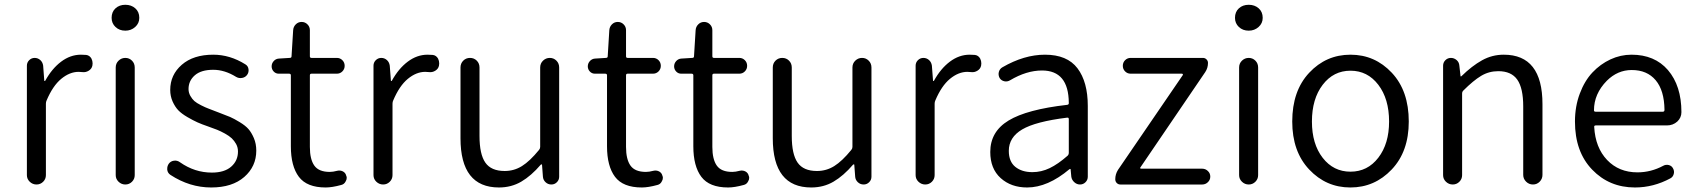

<svg xmlns="http://www.w3.org/2000/svg" viewBox="-20 -787 7234 819"><path d="M94.7 -40V-506.8Q94.7 -520.5 104.5 -530.3Q114.3 -540 127.9 -540Q141.6 -540 151.9 -530.8Q162.1 -521.5 164.1 -506.8L168.9 -442.4Q168.9 -441.4 170.4 -441.4Q171.9 -441.4 172.9 -442.4Q201.2 -494.1 240.7 -523.9Q280.3 -553.7 325.2 -553.7Q337.9 -553.7 347.7 -552.7Q362.3 -550.8 370.1 -537.1Q375 -527.3 375 -516.6Q375 -511.7 374 -506.8Q371.1 -493.2 358.4 -485.4Q345.7 -477.5 331.1 -479.5Q323.2 -480.5 315.4 -480.5Q277.3 -480.5 241.2 -450.7Q205.1 -420.9 178.7 -358.4Q175.8 -352.5 175.8 -344.7V-40Q175.8 -23.4 164.1 -11.7Q152.3 0 135.7 0Q119.1 0 106.9 -11.7Q94.7 -23.4 94.7 -40Z M473.6 -40V-499Q473.6 -516.6 485.8 -528.3Q498 -540 514.6 -540Q531.2 -540 543 -528.3Q554.7 -516.6 554.7 -499V-40Q554.7 -23.4 543 -11.7Q531.2 0 514.6 0Q498 0 485.8 -11.7Q473.6 -23.4 473.6 -40ZM514.6 -656.2Q489.3 -656.2 472.7 -671.9Q456.1 -687.5 456.1 -710.9Q456.1 -736.3 472.7 -751.5Q489.3 -766.6 514.6 -766.6Q540 -766.6 557.1 -751.5Q574.2 -736.3 574.2 -710.9Q574.2 -687.5 556.6 -671.9Q539.1 -656.2 514.6 -656.2Z M880.9 12.7Q789.1 12.7 707 -41Q695.3 -48.8 693.4 -62.5Q693.4 -65.4 693.4 -68.4Q693.4 -79.1 700.2 -88.9Q708 -99.6 722.2 -101.6Q736.3 -103.5 748 -94.7Q810.5 -50.8 883.8 -50.8Q937.5 -50.8 966.3 -76.2Q995.1 -101.6 995.1 -140.6Q995.1 -158.2 987.3 -172.4Q979.5 -186.5 968.8 -196.8Q958 -207 939.5 -217.3Q920.9 -227.5 906.2 -233.4Q891.6 -239.3 869.1 -247.1Q840.8 -256.8 822.3 -265.1Q803.7 -273.4 779.3 -287.6Q754.9 -301.8 740.7 -316.4Q726.6 -331.1 716.3 -354Q706.1 -377 706.1 -403.3Q706.1 -467.8 755.4 -510.7Q804.7 -553.7 889.6 -553.7Q960.9 -553.7 1026.4 -512.7Q1038.1 -505.9 1040 -492.2Q1042 -478.5 1034.2 -467.8Q1026.4 -457 1012.7 -454.6Q999 -452.1 987.3 -459Q938.5 -489.3 889.6 -489.3Q837.9 -489.3 811 -465.8Q784.2 -442.4 784.2 -407.2Q784.2 -391.6 792 -377.9Q799.8 -364.3 809.1 -356Q818.4 -347.7 837.9 -337.9Q857.4 -328.1 869.6 -323.7Q881.8 -319.3 906.2 -309.6Q909.2 -308.6 914.1 -306.6Q945.3 -294.9 961.4 -288.1Q977.5 -281.2 1002.4 -266.1Q1027.3 -251 1040 -236.3Q1052.7 -221.7 1063 -197.8Q1073.2 -173.8 1073.2 -144.5Q1073.2 -77.1 1022 -32.2Q970.7 12.7 880.9 12.7Z M1369.1 12.7Q1289.1 12.7 1254.9 -32.7Q1220.7 -78.1 1220.7 -163.1V-465.8Q1220.7 -472.7 1212.9 -472.7H1168.9Q1156.2 -472.7 1147.5 -481.9Q1138.7 -491.2 1138.7 -503.9Q1138.7 -516.6 1147.5 -526.4Q1156.2 -536.1 1168.9 -537.1L1215.8 -540Q1223.6 -540 1223.6 -546.9L1230.5 -658.2Q1231.4 -672.9 1241.7 -683.1Q1252 -693.4 1266.6 -693.4Q1281.2 -693.4 1291.5 -683.1Q1301.8 -672.9 1301.8 -658.2V-546.9Q1301.8 -540 1308.6 -540H1417Q1430.7 -540 1440.4 -530.3Q1450.2 -520.5 1450.2 -506.3Q1450.2 -492.2 1440.4 -482.4Q1430.7 -472.7 1417 -472.7H1308.6Q1301.8 -472.7 1301.8 -465.8V-160.2Q1301.8 -107.4 1320.8 -80.6Q1339.8 -53.7 1386.7 -53.7Q1400.4 -53.7 1418.9 -58.6Q1431.6 -61.5 1442.9 -55.7Q1454.1 -49.8 1457 -37.1Q1459 -33.2 1459 -28.3Q1459 -20.5 1454.1 -12.7Q1448.2 -1 1435.5 2Q1396.5 12.7 1369.1 12.7Z M1573.2 -40V-506.8Q1573.2 -520.5 1583 -530.3Q1592.8 -540 1606.4 -540Q1620.1 -540 1630.4 -530.8Q1640.6 -521.5 1642.6 -506.8L1647.5 -442.4Q1647.5 -441.4 1648.9 -441.4Q1650.4 -441.4 1651.4 -442.4Q1679.7 -494.1 1719.2 -523.9Q1758.8 -553.7 1803.7 -553.7Q1816.4 -553.7 1826.2 -552.7Q1840.8 -550.8 1848.6 -537.1Q1853.5 -527.3 1853.5 -516.6Q1853.5 -511.7 1852.5 -506.8Q1849.6 -493.2 1836.9 -485.4Q1824.2 -477.5 1809.6 -479.5Q1801.8 -480.5 1793.9 -480.5Q1755.9 -480.5 1719.7 -450.7Q1683.6 -420.9 1657.2 -358.4Q1654.3 -352.5 1654.3 -344.7V-40Q1654.3 -23.4 1642.6 -11.7Q1630.9 0 1614.3 0Q1597.7 0 1585.4 -11.7Q1573.2 -23.4 1573.2 -40Z M2108.4 12.7Q1944.3 12.7 1944.3 -197.3V-499Q1944.3 -516.6 1956.1 -528.3Q1967.8 -540 1984.9 -540Q2002 -540 2013.7 -528.3Q2025.4 -516.6 2025.4 -499V-207Q2025.4 -128.9 2050.3 -93.3Q2075.2 -57.6 2132.8 -57.6Q2172.9 -57.6 2206.5 -78.6Q2240.2 -99.6 2279.3 -147.5Q2284.2 -153.3 2284.2 -160.2V-499Q2284.2 -516.6 2296.4 -528.3Q2308.6 -540 2325.2 -540Q2341.8 -540 2353.5 -528.3Q2365.2 -516.6 2365.2 -499V-33.2Q2365.2 -19.5 2355.5 -9.8Q2345.7 0 2332 0Q2317.4 0 2307.1 -9.8Q2296.9 -19.5 2295.9 -33.2L2292 -85Q2291 -85.9 2289.6 -85.9Q2288.1 -85.9 2287.1 -85Q2246.1 -37.1 2203.6 -12.2Q2161.1 12.7 2108.4 12.7Z M2717.8 12.7Q2637.7 12.7 2603.5 -32.7Q2569.3 -78.1 2569.3 -163.1V-465.8Q2569.3 -472.7 2561.5 -472.7H2517.6Q2504.9 -472.7 2496.1 -481.9Q2487.3 -491.2 2487.3 -503.9Q2487.3 -516.6 2496.1 -526.4Q2504.9 -536.1 2517.6 -537.1L2564.5 -540Q2572.3 -540 2572.3 -546.9L2579.1 -658.2Q2580.1 -672.9 2590.3 -683.1Q2600.6 -693.4 2615.2 -693.4Q2629.9 -693.4 2640.1 -683.1Q2650.4 -672.9 2650.4 -658.2V-546.9Q2650.4 -540 2657.2 -540H2765.6Q2779.3 -540 2789.1 -530.3Q2798.8 -520.5 2798.8 -506.3Q2798.8 -492.2 2789.1 -482.4Q2779.3 -472.7 2765.6 -472.7H2657.2Q2650.4 -472.7 2650.4 -465.8V-160.2Q2650.4 -107.4 2669.4 -80.6Q2688.5 -53.7 2735.4 -53.7Q2749 -53.7 2767.6 -58.6Q2780.3 -61.5 2791.5 -55.7Q2802.7 -49.8 2805.7 -37.1Q2807.6 -33.2 2807.6 -28.3Q2807.6 -20.5 2802.7 -12.7Q2796.9 -1 2784.2 2Q2745.1 12.7 2717.8 12.7Z M3085.9 12.7Q3005.9 12.7 2971.7 -32.7Q2937.5 -78.1 2937.5 -163.1V-465.8Q2937.5 -472.7 2929.7 -472.7H2885.7Q2873 -472.7 2864.3 -481.9Q2855.5 -491.2 2855.5 -503.9Q2855.5 -516.6 2864.3 -526.4Q2873 -536.1 2885.7 -537.1L2932.6 -540Q2940.4 -540 2940.4 -546.9L2947.3 -658.2Q2948.2 -672.9 2958.5 -683.1Q2968.8 -693.4 2983.4 -693.4Q2998 -693.4 3008.3 -683.1Q3018.6 -672.9 3018.6 -658.2V-546.9Q3018.6 -540 3025.4 -540H3133.8Q3147.5 -540 3157.2 -530.3Q3167 -520.5 3167 -506.3Q3167 -492.2 3157.2 -482.4Q3147.5 -472.7 3133.8 -472.7H3025.4Q3018.6 -472.7 3018.6 -465.8V-160.2Q3018.6 -107.4 3037.6 -80.6Q3056.6 -53.7 3103.5 -53.7Q3117.2 -53.7 3135.7 -58.6Q3148.4 -61.5 3159.7 -55.7Q3170.9 -49.8 3173.8 -37.1Q3175.8 -33.2 3175.8 -28.3Q3175.8 -20.5 3170.9 -12.7Q3165 -1 3152.3 2Q3113.3 12.7 3085.9 12.7Z M3440.4 12.7Q3276.4 12.7 3276.4 -197.3V-499Q3276.4 -516.6 3288.1 -528.3Q3299.8 -540 3316.9 -540Q3334 -540 3345.7 -528.3Q3357.4 -516.6 3357.4 -499V-207Q3357.4 -128.9 3382.3 -93.3Q3407.2 -57.6 3464.8 -57.6Q3504.9 -57.6 3538.6 -78.6Q3572.3 -99.6 3611.3 -147.5Q3616.2 -153.3 3616.2 -160.2V-499Q3616.2 -516.6 3628.4 -528.3Q3640.6 -540 3657.2 -540Q3673.8 -540 3685.5 -528.3Q3697.3 -516.6 3697.3 -499V-33.2Q3697.3 -19.5 3687.5 -9.8Q3677.7 0 3664.1 0Q3649.4 0 3639.2 -9.8Q3628.9 -19.5 3627.9 -33.2L3624 -85Q3623 -85.9 3621.6 -85.9Q3620.1 -85.9 3619.1 -85Q3578.1 -37.1 3535.6 -12.2Q3493.2 12.7 3440.4 12.7Z M3885.7 -40V-506.8Q3885.7 -520.5 3895.5 -530.3Q3905.3 -540 3918.9 -540Q3932.6 -540 3942.9 -530.8Q3953.1 -521.5 3955.1 -506.8L3960 -442.4Q3960 -441.4 3961.4 -441.4Q3962.9 -441.4 3963.9 -442.4Q3992.2 -494.1 4031.7 -523.9Q4071.3 -553.7 4116.2 -553.7Q4128.9 -553.7 4138.7 -552.7Q4153.3 -550.8 4161.1 -537.1Q4166 -527.3 4166 -516.6Q4166 -511.7 4165 -506.8Q4162.1 -493.2 4149.4 -485.4Q4136.7 -477.5 4122.1 -479.5Q4114.3 -480.5 4106.4 -480.5Q4068.4 -480.5 4032.2 -450.7Q3996.1 -420.9 3969.7 -358.4Q3966.8 -352.5 3966.8 -344.7V-40Q3966.8 -23.4 3955.1 -11.7Q3943.4 0 3926.8 0Q3910.2 0 3897.9 -11.7Q3885.7 -23.4 3885.7 -40Z M4361.3 12.7Q4293 12.7 4248.5 -27.3Q4204.1 -67.4 4204.1 -138.7Q4204.1 -225.6 4282.2 -272.9Q4360.4 -320.3 4532.2 -339.8Q4540 -340.8 4539.1 -348.6Q4538.1 -486.3 4424.8 -486.3Q4358.4 -486.3 4288.1 -444.3Q4276.4 -437.5 4263.7 -440.4Q4251 -443.4 4244.1 -454.1Q4237.3 -466.8 4240.7 -480Q4244.1 -493.2 4255.9 -500Q4348.6 -553.7 4437.5 -553.7Q4532.2 -553.7 4576.2 -495.6Q4620.1 -437.5 4620.1 -335V-33.2Q4620.1 -19.5 4610.4 -9.8Q4600.6 0 4586.9 0Q4573.2 0 4562.5 -9.8Q4551.8 -19.5 4549.8 -33.2L4546.9 -64.5Q4546.9 -66.4 4545.4 -66.4Q4543.9 -66.4 4542 -65.4Q4449.2 12.7 4361.3 12.7ZM4383.8 -52.7Q4421.9 -52.7 4457.5 -69.8Q4493.2 -86.9 4534.2 -123Q4539.1 -127.9 4539.1 -135.7V-278.3Q4539.1 -285.2 4534.2 -285.2Q4533.2 -285.2 4532.2 -285.2Q4397.5 -268.6 4340.3 -234.9Q4283.2 -201.2 4283.2 -143.6Q4283.2 -97.7 4311 -75.2Q4338.9 -52.7 4383.8 -52.7Z M4758.8 0Q4750 0 4743.7 -6.3Q4737.3 -12.7 4737.3 -22.5Q4737.3 -43.9 4749 -62.5L5025.4 -466.8Q5026.4 -468.8 5025.4 -470.7Q5024.4 -472.7 5021.5 -472.7H4802.7Q4789.1 -472.7 4779.3 -482.4Q4769.5 -492.2 4769.5 -506.3Q4769.5 -520.5 4779.3 -530.3Q4789.1 -540 4802.7 -540H5111.3Q5120.1 -540 5126.5 -533.7Q5132.8 -527.3 5132.8 -518.6Q5132.8 -497.1 5121.1 -479.5L4844.7 -73.2Q4842.8 -71.3 4843.8 -69.3Q4844.7 -67.4 4847.7 -67.4H5108.4Q5122.1 -67.4 5132.3 -57.6Q5142.6 -47.9 5142.6 -33.7Q5142.6 -19.5 5132.3 -9.8Q5122.1 0 5108.4 0Z M5265.6 -40V-499Q5265.6 -516.6 5277.8 -528.3Q5290 -540 5306.6 -540Q5323.2 -540 5335 -528.3Q5346.7 -516.6 5346.7 -499V-40Q5346.7 -23.4 5335 -11.7Q5323.2 0 5306.6 0Q5290 0 5277.8 -11.7Q5265.6 -23.4 5265.6 -40ZM5306.6 -656.2Q5281.2 -656.2 5264.6 -671.9Q5248 -687.5 5248 -710.9Q5248 -736.3 5264.6 -751.5Q5281.2 -766.6 5306.6 -766.6Q5332 -766.6 5349.1 -751.5Q5366.2 -736.3 5366.2 -710.9Q5366.2 -687.5 5348.6 -671.9Q5331.1 -656.2 5306.6 -656.2Z M5492.2 -268.6Q5492.2 -399.4 5564.5 -476.6Q5636.7 -553.7 5740.7 -553.7Q5844.7 -553.7 5917 -476.6Q5989.3 -399.4 5989.3 -268.6Q5989.3 -140.6 5916.5 -64Q5843.8 12.7 5740.2 12.7Q5636.7 12.7 5564.5 -64Q5492.2 -140.6 5492.2 -268.6ZM5905.3 -268.6Q5905.3 -365.2 5859.4 -425.3Q5813.5 -485.4 5740.7 -485.4Q5668 -485.4 5622.1 -425.3Q5576.2 -365.2 5576.2 -268.6Q5576.2 -172.9 5622.1 -113.8Q5668 -54.7 5740.7 -54.7Q5813.5 -54.7 5859.4 -114.3Q5905.3 -173.8 5905.3 -268.6Z M6135.7 -40V-506.8Q6135.7 -520.5 6145.5 -530.3Q6155.3 -540 6168.9 -540Q6182.6 -540 6193.4 -530.8Q6204.1 -521.5 6205.1 -506.8L6210 -462.9Q6210 -460.9 6211.4 -460.9Q6212.9 -460.9 6213.9 -461.9Q6258.8 -505.9 6301.8 -529.8Q6344.7 -553.7 6394.5 -553.7Q6559.6 -553.7 6559.6 -342.8V-41Q6559.6 -24.4 6547.9 -12.2Q6536.1 0 6519 0Q6502 0 6489.7 -12.2Q6477.5 -24.4 6477.5 -41V-333Q6477.5 -411.1 6452.1 -447.3Q6426.8 -483.4 6371.1 -483.4Q6331.1 -483.4 6297.9 -463.4Q6264.6 -443.4 6221.7 -400.4Q6216.8 -395.5 6216.8 -387.7V-40Q6216.8 -23.4 6205.1 -11.7Q6193.4 0 6176.8 0Q6160.2 0 6147.9 -11.7Q6135.7 -23.4 6135.7 -40Z M6954.1 12.7Q6844.7 12.7 6771.5 -63.5Q6698.2 -139.6 6698.2 -268.6Q6698.2 -333 6718.8 -387.7Q6739.3 -442.4 6772.9 -478Q6806.6 -513.7 6849.6 -533.7Q6892.6 -553.7 6939.5 -553.7Q7038.1 -553.7 7094.7 -488.3Q7152.3 -420.9 7152.3 -308.6Q7152.3 -285.2 7134.8 -268.6Q7116.2 -252 7090.8 -252H6787.1Q6779.3 -252 6780.3 -245.1Q6785.2 -157.2 6835.4 -104.5Q6885.7 -51.8 6964.8 -51.8Q7022.5 -51.8 7075.2 -80.1Q7085.9 -85.9 7098.1 -83Q7110.4 -80.1 7116.2 -69.3Q7123 -57.6 7119.6 -44.9Q7116.2 -32.2 7105.5 -26.4Q7033.2 12.7 6954.1 12.7ZM6779.3 -316.4Q6779.3 -310.5 6786.1 -310.5H7073.2Q7080.1 -310.5 7080.1 -318.4Q7080.1 -318.4 7080.1 -318.4Q7079.1 -401.4 7042.5 -444.8Q7005.9 -488.3 6940.4 -488.3Q6879.9 -488.3 6834 -442.4Q6779.3 -386.7 6779.3 -316.4Z"/></svg>

Font: Gen Jyuu Gothic Normal
Style: Regular
Weight: 300
Designer: [Source Han Sans]
Ryoko NISHIZUKA  (kana & ideographs); Paul D. Hunt (Latin, Greek & Cyrillic); Wenlong ZHANG  (bopomofo
Version: Version 1.002.20150607